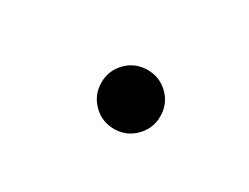

<svg xmlns="http://www.w3.org/2000/svg" viewBox="-33 -614 651 502"><g transform="rotate(30 293.0 -363.0)"><path d="M311.5 -274.4Q274.4 -274.4 248.5 -300.5Q222.7 -326.7 222.7 -363.3Q222.7 -400.4 248.5 -426.3Q274.4 -452.1 311.5 -452.1Q348.6 -452.1 374.5 -426.3Q400.4 -400.4 400.4 -363.3Q400.4 -326.7 374.5 -300.5Q348.6 -274.4 311.5 -274.4Z"/></g></svg>

Font: Cascadia Code PL
Style: Bold Italic
Weight: 700
Italic angle: -10°
Monospace: yes
Designer: Aaron Bell
Foundry: Saja Typeworks
Version: Version 2404.023; ttfautohint (v1.8.4)